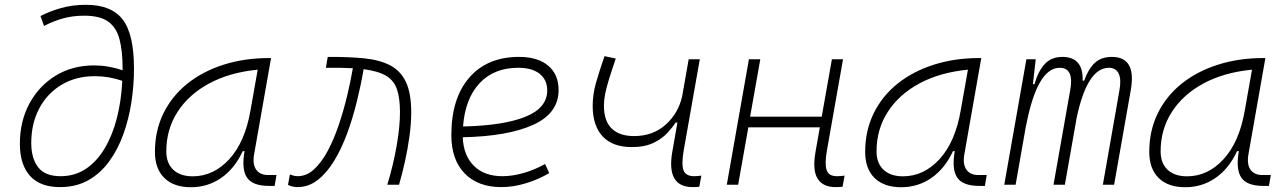

<svg xmlns="http://www.w3.org/2000/svg" viewBox="-20 -762 5313 792"><path d="M227.5 9.8Q145.5 9.8 103.8 -36.6Q62 -83 62 -168.9Q62 -261.7 101.3 -334.7Q140.6 -407.7 209.7 -450Q278.8 -492.2 368.2 -492.2Q426.3 -492.2 485.8 -472.2Q485.8 -475.1 485.8 -478Q485.8 -550.8 473.1 -599.6Q460.4 -648.4 426.3 -672.9Q392.1 -697.3 327.1 -697.3Q278.8 -697.3 237.3 -685.3Q195.8 -673.3 161.6 -654.8L147 -695.8Q184.6 -715.3 231.7 -728.8Q278.8 -742.2 334.5 -742.2Q439 -742.2 485.8 -681.9Q532.7 -621.6 532.7 -478.5Q532.7 -410.6 522.2 -341.6Q511.7 -272.5 489.3 -209.5Q466.8 -146.5 430.9 -96.9Q395 -47.4 344.7 -18.8Q294.4 9.8 227.5 9.8ZM484.4 -428.7Q427.7 -447.8 371.6 -447.8Q293 -447.8 233.6 -412.1Q174.3 -376.5 141.6 -314.2Q108.9 -252 108.9 -171.9Q108.9 -109.4 137.2 -72.3Q165.5 -35.2 230 -35.2Q288.6 -35.2 334 -65.4Q379.4 -95.7 411.6 -149.7Q443.8 -203.6 462.2 -275.1Q480.5 -346.7 484.4 -428.7Z M767.6 10.3Q696.8 10.3 658 -27.8Q619.1 -65.9 619.1 -135.3Q619.1 -223.1 654.3 -294.7Q689.5 -366.2 752.9 -417Q816.4 -467.8 902.3 -495.1Q988.3 -522.5 1089.4 -522.5H1098.1L1028.3 -126Q1021 -85.4 1036.4 -62.7Q1051.8 -40 1086.4 -40H1120.6L1112.8 4.9H1089.8Q1022 4.9 998.8 -29.5Q975.6 -64 988.8 -138.7H981.4Q948.2 -66.9 892.8 -28.3Q837.4 10.3 767.6 10.3ZM774.9 -34.7Q860.8 -34.7 925.8 -105.5Q990.7 -176.3 1013.2 -306.2L1043 -474.6Q927.7 -463.4 843.3 -418Q758.8 -372.6 712.4 -300.5Q666 -228.5 666 -137.7Q666 -88.9 694.8 -61.8Q723.6 -34.7 774.9 -34.7Z M1577.6 0Q1602.1 -80.1 1616 -159.7Q1629.9 -239.3 1629.9 -298.8Q1629.9 -357.4 1617.4 -393.8Q1605 -430.2 1572.5 -449.5Q1540 -468.8 1480 -476.6Q1468.8 -411.1 1451.9 -342.8Q1435.1 -274.4 1411.9 -211.4Q1388.7 -148.4 1358.4 -98.6Q1328.1 -48.8 1290.5 -19.5Q1252.9 9.8 1207 9.8Q1199.2 9.8 1187.7 7.6Q1176.3 5.4 1168 0.5L1175.8 -42.5Q1188.5 -37.6 1195.8 -36.4Q1203.1 -35.2 1208 -35.2Q1244.6 -35.2 1275.6 -63.7Q1306.6 -92.3 1332 -139.9Q1357.4 -187.5 1377.2 -246.1Q1397 -304.7 1411.6 -365.5Q1426.3 -426.3 1435.5 -480.5Q1411.6 -481.9 1383.8 -482.4Q1356 -482.9 1324.2 -482.4L1332 -527.3Q1417 -527.8 1481.2 -521.5Q1545.4 -515.1 1588.9 -492.7Q1632.3 -470.2 1654.3 -424.1Q1676.3 -377.9 1676.3 -298.8Q1676.3 -251.5 1668.9 -198.5Q1661.6 -145.5 1650.1 -94.2Q1638.7 -43 1626 0Z M2052.7 -35.2Q2093.3 -35.2 2139.4 -48.3Q2185.5 -61.5 2228.5 -85.4L2245.6 -47.9Q2199.7 -21 2147.9 -5.6Q2096.2 9.8 2048.3 9.8Q1951.2 9.8 1896.5 -46.9Q1841.8 -103.5 1841.8 -204.6Q1841.8 -356.4 1915.8 -441.9Q1989.7 -527.3 2121.6 -527.3Q2198.2 -527.3 2241.2 -491.2Q2284.2 -455.1 2284.2 -390.6Q2284.2 -294.9 2179.9 -247.3Q2075.7 -199.7 1888.7 -195.8Q1892.1 -120.1 1935.1 -77.6Q1978 -35.2 2052.7 -35.2ZM1890.1 -240.2Q2058.1 -244.1 2147.7 -280.5Q2237.3 -316.9 2237.3 -389.2Q2237.3 -432.6 2206.1 -457.5Q2174.8 -482.4 2117.7 -482.4Q2017.6 -482.4 1958 -418.5Q1898.4 -354.5 1890.1 -240.2Z M2585.9 -155.3Q2506.8 -155.3 2465.8 -199.5Q2424.8 -243.7 2424.8 -324.7Q2424.8 -372.1 2438 -418.7Q2451.2 -465.3 2473.6 -530.3L2520 -520.5Q2502.4 -468.8 2491.7 -433.8Q2481 -398.9 2476.1 -374Q2471.2 -349.1 2471.2 -326.2Q2471.2 -263.2 2503.2 -231.9Q2535.2 -200.7 2595.2 -200.7Q2672.9 -200.7 2725.3 -247.3Q2777.8 -293.9 2793.9 -364.7L2820.8 -517.6H2866.7L2800.3 -141.6Q2790.5 -85.4 2799.3 -60.3Q2808.1 -35.2 2843.8 -35.2Q2856 -35.2 2873 -37.6L2864.7 8.3Q2851.1 9.8 2837.4 9.8Q2727.5 9.8 2753.4 -136.7L2774.4 -256.3H2766.6Q2755.4 -238.3 2733.6 -214.4Q2711.9 -190.4 2676 -172.9Q2640.1 -155.3 2585.9 -155.3Z M2978 0 3069.3 -517.6H3116.2L3074.2 -280.8H3369.6L3411.6 -517.6H3457.5L3391.1 -141.6Q3381.3 -85.9 3389.9 -60.5Q3398.4 -35.2 3432.6 -35.2Q3446.8 -35.2 3463.9 -37.6L3455.6 8.3Q3441.9 9.8 3426.3 9.8Q3374 9.8 3352.3 -25.6Q3330.6 -61 3344.2 -136.7L3361.8 -236.8H3066.9L3024.9 0Z M3697.3 10.3Q3626.5 10.3 3587.6 -27.8Q3548.8 -65.9 3548.8 -135.3Q3548.8 -223.1 3584 -294.7Q3619.1 -366.2 3682.6 -417Q3746.1 -467.8 3832 -495.1Q3918 -522.5 4019 -522.5H4027.8L3958 -126Q3950.7 -85.4 3966.1 -62.7Q3981.4 -40 4016.1 -40H4050.3L4042.5 4.9H4019.5Q3951.7 4.9 3928.5 -29.5Q3905.3 -64 3918.5 -138.7H3911.1Q3877.9 -66.9 3822.5 -28.3Q3767.1 10.3 3697.3 10.3ZM3704.6 -34.7Q3790.5 -34.7 3855.5 -105.5Q3920.4 -176.3 3942.9 -306.2L3972.7 -474.6Q3857.4 -463.4 3772.9 -418Q3688.5 -372.6 3642.1 -300.5Q3595.7 -228.5 3595.7 -137.7Q3595.7 -88.9 3624.5 -61.8Q3653.3 -34.7 3704.6 -34.7Z M4252.4 -517.6 4240.7 -414.6H4247.1Q4263.2 -470.2 4290.5 -498.8Q4317.9 -527.3 4361.8 -527.3Q4449.2 -527.3 4445.8 -429.2H4452.1Q4469.2 -477.5 4495.8 -502.4Q4522.5 -527.3 4566.4 -527.3Q4668.5 -527.3 4644.5 -390.6L4575.7 0H4529.3L4597.7 -389.6Q4606 -435.5 4594.2 -459Q4582.5 -482.4 4554.2 -482.4Q4464.4 -482.4 4420.9 -274.4L4372.6 0H4325.7L4394.5 -389.6Q4411.6 -482.4 4351.1 -482.4Q4258.3 -482.4 4212.4 -242.7V-244.6L4169.4 0H4122.6L4213.9 -517.6Z M4869.1 10.3Q4798.3 10.3 4759.5 -27.8Q4720.7 -65.9 4720.7 -135.3Q4720.7 -223.1 4755.9 -294.7Q4791 -366.2 4854.5 -417Q4918 -467.8 5003.9 -495.1Q5089.8 -522.5 5190.9 -522.5H5199.7L5129.9 -126Q5122.6 -85.4 5137.9 -62.7Q5153.3 -40 5188 -40H5222.2L5214.4 4.9H5191.4Q5123.5 4.9 5100.3 -29.5Q5077.1 -64 5090.3 -138.7H5083Q5049.8 -66.9 4994.4 -28.3Q4939 10.3 4869.1 10.3ZM4876.5 -34.7Q4962.4 -34.7 5027.3 -105.5Q5092.3 -176.3 5114.7 -306.2L5144.5 -474.6Q5029.3 -463.4 4944.8 -418Q4860.4 -372.6 4814 -300.5Q4767.6 -228.5 4767.6 -137.7Q4767.6 -88.9 4796.4 -61.8Q4825.2 -34.7 4876.5 -34.7Z"/></svg>

Font: Cascadia Code NF ExtraLight
Style: Italic
Weight: 200
Italic angle: -10°
Monospace: yes
Designer: Aaron Bell
Foundry: Saja Typeworks
Version: Version 2404.023; ttfautohint (v1.8.4)